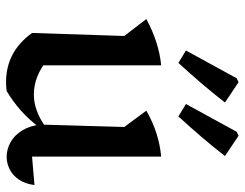

<svg xmlns="http://www.w3.org/2000/svg" viewBox="-107 -693 809 635"><g transform="rotate(90 297.5 -375.5)"><path d="M498 -77 592 -85Q588 -54 574 -33.5Q560 -13 540 -3Q520 7 499 7Q474 7 451 -5.5Q428 -18 412 -43.5Q396 -69 392 -105L400 -382L346 -455Q419 -497 498 -504ZM281 7Q273 8 266 8.5Q259 9 252 9Q202 9 161.5 -12Q121 -33 89 -77L177 -129Q231 -83 293 -83Q346 -83 400 -122L402 -102Q376 -67 345.5 -40Q315 -13 281 7ZM89 -77 99 -382 43 -455Q121 -497 196 -504V-91ZM147 -586 239 -754 252 -760 319 -715Q288 -675 255 -636.5Q222 -598 188 -561ZM324 -586 416 -754 429 -760 496 -715Q465 -675 432 -636.5Q399 -598 365 -561Z"/></g></svg>

Font: Piazzolla Thin SemiBold
Style: Regular
Weight: 600
Version: Version 2.005